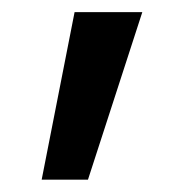

<svg xmlns="http://www.w3.org/2000/svg" viewBox="-20 -174 298 311"><path d="M47.5 117 100.8 -154.3H210.5L122.5 117Z"/></svg>

Font: REM Medium
Style: Regular
Weight: 500
Designer: Octavio Pardo
Foundry: Ashler Design
Version: Version 1.005;gftools[0.9.28]